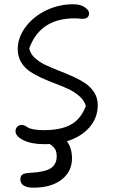

<svg xmlns="http://www.w3.org/2000/svg" viewBox="-20 -617 525 888"><path d="M186 49.8Q125 49.8 88.4 31.5Q51.8 13.2 51.8 -9.8Q51.8 -22.5 59.6 -30.8Q67.4 -39.1 81.1 -39.1Q88.9 -39.1 95.9 -35.4Q103 -31.7 109.6 -27.1Q116.2 -22.5 135 -18.8Q153.8 -15.1 182.1 -15.1Q262.7 -15.1 308.8 -41.3Q355 -67.4 377 -127Q370.1 -151.4 348.6 -170.9Q327.1 -190.4 299.1 -203.9Q271 -217.3 238.3 -229.5Q205.6 -241.7 174.6 -255.6Q143.6 -269.5 118.2 -286.6Q92.8 -303.7 77.4 -329.8Q62 -356 62 -389.2Q62 -443.8 98.6 -492.7Q135.3 -541.5 195.8 -570.1Q256.3 -598.6 323.2 -597.2Q353 -596.7 372.6 -583Q392.1 -569.3 392.1 -555.2Q392.1 -543.5 384.3 -536.6Q376.5 -529.8 361.8 -529.8Q360.4 -529.8 348.4 -531Q336.4 -532.2 325.2 -532.2Q165.5 -532.2 115.2 -393.1Q119.6 -369.6 139.9 -350.3Q160.2 -331.1 188.2 -317.6Q216.3 -304.2 249.5 -291.3Q282.7 -278.3 314.7 -264.2Q346.7 -250 373 -232.7Q399.4 -215.3 415.8 -189.5Q432.1 -163.6 432.1 -130.9Q432.1 -71.8 393.3 -27.6Q354.5 16.6 289.1 36.1Q313 67.9 313 115.2Q313 176.3 265.1 213.6Q217.3 251 134.8 251Q105 251 89.6 241Q74.2 231 74.2 212.9Q74.2 196.8 83.7 190.2Q93.3 183.6 122.1 182.1Q189 178.7 215.6 160.4Q242.2 142.1 242.2 106Q242.2 83 233.4 70.6Q224.6 58.1 209 48.8Q202.1 49.8 186 49.8Z"/></svg>

Font: Shantell Sans Irregular
Style: Regular
Weight: 300
Designer: Stephen Nixon, Anya Danilova, Shantell Martin
Foundry: Arrow Type
Version: Version 1.006;[9816181b4]